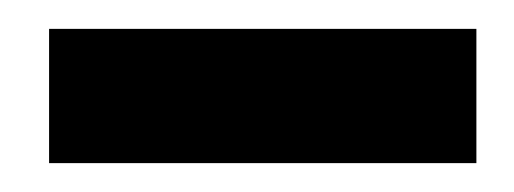

<svg xmlns="http://www.w3.org/2000/svg" viewBox="-20 -713 356 133"><path d="M14 -600V-693H310V-600Z"/></svg>

Font: Cairo Play
Style: Bold
Weight: 700
Version: Version 3.119